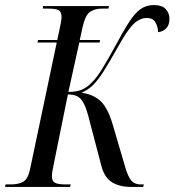

<svg xmlns="http://www.w3.org/2000/svg" viewBox="-48 -738 689 758"><path d="M-28 0 -26 -10H-5Q25 -10 43.5 -20.5Q62 -31 70 -67L176 -570H100L102 -580H178L186 -617Q191 -640 193 -652Q195 -664 195 -668Q195 -691 184 -697.5Q173 -704 143 -704H121L122 -714H382L380 -704H354Q327 -704 308 -691.5Q289 -679 278 -631L267 -580H347L345 -570H265L222 -375Q253 -375 275 -384Q297 -393 317 -415Q334 -432 354 -464Q374 -496 407 -556Q439 -616 462 -651.5Q485 -687 507.5 -702.5Q530 -718 559 -718Q592 -718 606.5 -702Q621 -686 621 -664Q621 -639 608 -626Q595 -613 576 -611Q576 -631 566 -649Q556 -667 532 -667Q503 -667 478 -642Q453 -617 415 -548Q384 -493 362 -458Q340 -423 320 -403Q300 -383 274 -372Q322 -365 350 -338Q378 -311 397 -246L447 -76Q458 -39 471 -24.5Q484 -10 506 -10H520L517 0H470Q424 0 394 -18.5Q364 -37 352 -84L305 -263Q295 -304 284.5 -326Q274 -348 259.5 -356.5Q245 -365 220 -365L164 -89Q157 -58 157 -41Q157 -23 169 -16.5Q181 -10 210 -10H231L229 0Z"/></svg>

Font: Noto Serif Display ExtraCondensed
Style: Italic
Weight: 400
Width: 2
Italic angle: -12°
Designer: Monotype Design Team
Foundry: Monotype Imaging Inc.
Version: Version 2.009